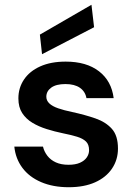

<svg xmlns="http://www.w3.org/2000/svg" viewBox="-20 -772 562 804"><path d="M268 12Q202 12 152 -9.5Q102 -31 73.5 -69.5Q45 -108 40 -158H160Q165 -137 178.5 -119.5Q192 -102 214 -92Q236 -82 267 -82Q296 -82 315 -90.5Q334 -99 343.5 -113Q353 -127 353 -143Q353 -167 340 -179.5Q327 -192 302.5 -199.5Q278 -207 243 -214Q209 -221 175.5 -231.5Q142 -242 115.5 -258Q89 -274 73 -298.5Q57 -323 57 -360Q57 -404 80.5 -439Q104 -474 148.5 -494Q193 -514 255 -514Q342 -514 394.5 -473.5Q447 -433 456 -361H342Q337 -389 314.5 -404.5Q292 -420 254 -420Q215 -420 194.5 -405Q174 -390 174 -367Q174 -351 186.5 -339Q199 -327 223.5 -318.5Q248 -310 282 -303Q337 -291 380 -276Q423 -261 448.5 -232.5Q474 -204 474 -150Q474 -103 449 -66Q424 -29 378 -8.5Q332 12 268 12ZM156 -545 147 -627 363 -752 374 -658Z"/></svg>

Font: DM Sans 16pt SemiBold
Style: Regular
Weight: 600
Version: Version 4.004;gftools[0.9.30]